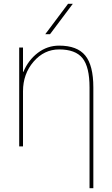

<svg xmlns="http://www.w3.org/2000/svg" viewBox="-20 -770 587 1010"><path d="M101 -392H103Q129 -454 179 -492Q229 -530 291 -530Q386 -530 428.5 -478Q471 -426 471 -310V220H451V-310Q451 -418 414 -464Q377 -510 291 -510Q212 -510 156.5 -445.5Q101 -381 101 -290V0H81V-520H101ZM243 -590H218L338 -750H363Z"/></svg>

Font: M PLUS 1p Thin
Style: Regular
Weight: 250
Version: Version 1.062